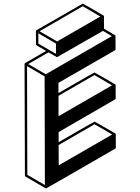

<svg xmlns="http://www.w3.org/2000/svg" viewBox="-20 -962 772 1057"><path d="M233.9 75.2 231.9 74.7 230.5 74.2 120.6 10.3Q117.2 8.3 117.2 4.4L115.2 -609.9Q115.7 -613.3 118.7 -615.2L233.9 -681.6L181.2 -712.4Q178.2 -714.4 178.2 -717.8L177.7 -790.5Q178.2 -793.9 181.2 -795.9Q434.1 -941.9 435.5 -941.9Q437.5 -941.9 493.7 -909.4Q549.8 -877 550 -876.5Q550.3 -876 550.8 -876V-875.5Q551.3 -875.5 551.3 -875.2Q551.3 -875 551.8 -874.5L552.2 -872.6V-872.1Q552.7 -871.6 552.7 -803.7L612.3 -769L613.3 -768.1L614.3 -767.6V-767.1L615.7 -765.1L616.2 -690.9Q615.7 -687 612.8 -685.1L301.8 -505.9V-449.7Q498 -563 500 -563Q501.5 -563 557.6 -530.5Q613.8 -498 613.8 -497.6H614.3L614.7 -496.6H615.2L615.7 -495.6L616.2 -493.2H616.7V-420.4Q616.7 -416.5 613.3 -414.6L302.7 -234.9V-179.2Q498.5 -292.5 500.5 -292.5Q502.4 -292.5 614.3 -227.5L614.7 -226.6L615.7 -226.1V-225.6H616.2L617.2 -223.1L617.7 -149.4Q617.7 -145.5 614.3 -143.6Q235.8 75.2 233.9 75.2ZM303.2 -51.8 597.7 -221.7 500.5 -277.8 302.7 -163.6ZM302.2 -322.3 596.7 -492.2 500 -548.8 302.2 -434.6ZM294.4 -733.9 532.7 -871.1 435.5 -927.7 197.8 -790ZM288.1 -665.5V-722.2L190.9 -778.8L191.4 -721.7ZM227.1 56.6 225.6 -541.5 128.9 -598.1 130.4 0.5ZM231.9 -553.2 595.7 -763.2 546.9 -792Q295.9 -647.5 294.4 -647.5H293L247.1 -673.8L135.3 -609.4Z"/></svg>

Font: 3D Isometric
Style: Bold
Weight: 700
Designer: GGBotNet
Foundry: GGBotNet
Version: 1.14